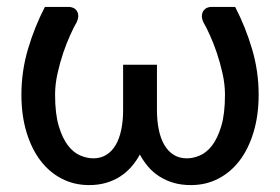

<svg xmlns="http://www.w3.org/2000/svg" viewBox="-20 -528 811 556"><path d="M661 -508Q691 -450 710 -385.8Q729 -321.5 729 -254Q729 -194.5 714.5 -146Q700 -97.5 674 -63.2Q648 -29 612 -10.5Q576 8 533 8Q505.5 8 483 1.5Q460.5 -5 442 -16.8Q423.5 -28.5 409.5 -44.8Q395.5 -61 385 -80.5Q374.5 -61 360.2 -44.8Q346 -28.5 327.8 -16.8Q309.5 -5 287 1.5Q264.5 8 238 8Q195 8 159 -10.5Q123 -29 97 -63.2Q71 -97.5 56.5 -146Q42 -194.5 42 -254Q42 -321.5 61 -385.8Q80 -450 110 -508H179.5Q184.5 -508 190.8 -505.8Q197 -503.5 201.2 -498.2Q205.5 -493 206.5 -484.8Q207.5 -476.5 202.5 -464.5Q194.5 -451 183.8 -427.5Q173 -404 163.2 -375.2Q153.5 -346.5 146.5 -315Q139.5 -283.5 139.5 -254Q139.5 -198.5 150.2 -162.8Q161 -127 177.2 -106.2Q193.5 -85.5 213 -77.5Q232.5 -69.5 250 -69.5Q272 -69.5 288.2 -79.8Q304.5 -90 315.2 -108.5Q326 -127 331.2 -152.8Q336.5 -178.5 336.5 -209.5V-340.5H434.5V-209.5Q434.5 -178.5 439.8 -152.8Q445 -127 455.8 -108.5Q466.5 -90 482.8 -79.8Q499 -69.5 521.5 -69.5Q539 -69.5 558.2 -77.5Q577.5 -85.5 593.8 -106.2Q610 -127 620.8 -162.8Q631.5 -198.5 631.5 -254Q631.5 -283.5 624.5 -315Q617.5 -346.5 607.8 -375.2Q598 -404 587.2 -427.5Q576.5 -451 568.5 -464.5Q563.5 -476.5 564.8 -484.8Q566 -493 570.2 -498.2Q574.5 -503.5 580.5 -505.8Q586.5 -508 591.5 -508Z"/></svg>

Font: Lato 2
Style: Regular
Weight: 500
Designer: Lukasz Dziedzic with Adam Twardoch and Botio Nikoltchev
Foundry: tyPoland Lukasz Dziedzic
Version: Version 2.015; 2015-08-06; http://www.latofonts.com/